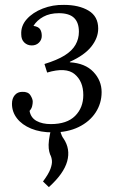

<svg xmlns="http://www.w3.org/2000/svg" viewBox="-20 -531 478 786"><path d="M180 235 156 212Q179 181 186.5 160.5Q194 140 192.5 126Q191 112 185 101Q181 90 179.5 76.5Q178 63 180.5 42Q183 21 191 -10L225 -16Q225 0 229 13.5Q233 27 240 36Q269 79 255 129.5Q241 180 180 235ZM196 11Q145 11 107.5 -4.5Q70 -20 49.5 -46.5Q29 -73 29 -106Q29 -128 40.5 -141.5Q52 -155 71 -155Q95 -156 104.5 -141Q114 -126 114 -115Q114 -106 111.5 -96Q109 -86 101 -77Q106 -49 129.5 -36Q153 -23 188 -23Q254 -23 287.5 -56.5Q321 -90 321 -142Q321 -198 285.5 -227.5Q250 -257 173 -234L162 -269Q214 -285 244.5 -304Q275 -323 289 -347.5Q303 -372 303 -401Q303 -439 283 -458Q263 -477 221 -477Q184 -477 157.5 -462.5Q131 -448 117 -425Q137 -422 144 -411.5Q151 -401 151 -384Q151 -368 139.5 -356.5Q128 -345 110 -345Q92 -345 79.5 -357Q67 -369 67 -390Q65 -425 89.5 -452.5Q114 -480 155 -496Q196 -512 242 -511Q303 -511 342.5 -487.5Q382 -464 382 -414Q382 -376 354 -340.5Q326 -305 266 -278V-276Q329 -272 362.5 -236.5Q396 -201 396 -154Q396 -108 371.5 -70.5Q347 -33 302 -11Q257 11 196 11Z"/></svg>

Font: Lora
Style: Italic
Weight: 400
Italic angle: -3°
Designer: Olga Karpushina, Alexei Vanyashin (Cyrillic)
Foundry: Cyreal
Version: Version 3.008